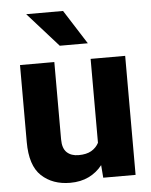

<svg xmlns="http://www.w3.org/2000/svg" viewBox="-54 -795 669 849"><g transform="rotate(-5 281.0 -370.0)"><path d="M370.6 0 366.2 -56.2Q341.8 -24.9 306.2 -7.6Q270.5 9.8 223.6 9.8Q145.5 9.8 96.4 -36.1Q47.4 -82 47.4 -186.5V-528.3H199.7V-185.5Q199.7 -145 219 -127Q238.3 -108.9 271 -108.9Q305.7 -108.9 327.4 -121.3Q349.1 -133.8 360.8 -155.8V-528.3H514.2V0ZM257.8 -750 354.5 -598.1H230L94.2 -750Z"/></g></svg>

Font: Vazirmatn UI ExtraBold
Style: Regular
Weight: 800
Designer: Saber Rastikerdar
Foundry: Saber Rastikerdar
Version: Version 33.003